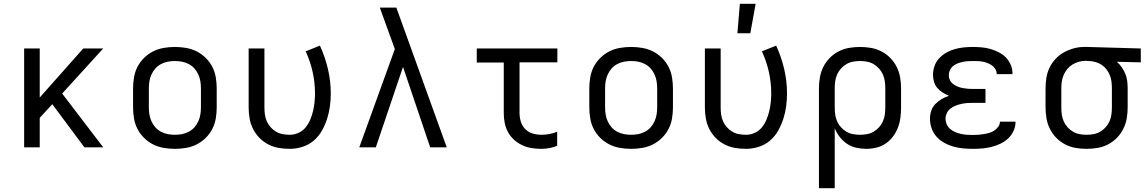

<svg xmlns="http://www.w3.org/2000/svg" viewBox="-20 -775 6040 1010"><path d="M424 0 255 -227 189 -155V0H107V-520H189V-262L418 -520H523L307 -283L523 0Z M900 8Q871 8 841.5 3Q812 -2 786 -15Q760 -28 738.5 -49Q717 -70 703.5 -96Q690 -122 685 -151.5Q680 -181 680 -210V-310Q680 -339 685 -368.5Q690 -398 703.5 -424Q717 -450 738.5 -471Q760 -492 786 -505Q812 -518 841.5 -523Q871 -528 900 -528Q929 -528 958.5 -523Q988 -518 1014 -505Q1040 -492 1061.5 -471Q1083 -450 1096.5 -424Q1110 -398 1115 -368.5Q1120 -339 1120 -310V-210Q1120 -181 1115 -151.5Q1110 -122 1096.5 -96Q1083 -70 1061.5 -49Q1040 -28 1014 -15Q988 -2 958.5 3Q929 8 900 8ZM900 -66Q919 -66 937.5 -69.5Q956 -73 973 -82Q990 -91 1002.5 -105Q1015 -119 1023 -136.5Q1031 -154 1034 -172.5Q1037 -191 1037 -210V-310Q1037 -329 1034 -347.5Q1031 -366 1023 -383.5Q1015 -401 1002.5 -415Q990 -429 973 -438Q956 -447 937.5 -450.5Q919 -454 900 -454Q881 -454 862.5 -450.5Q844 -447 827 -438Q810 -429 797.5 -415Q785 -401 777 -383.5Q769 -366 766 -347.5Q763 -329 763 -310V-210Q763 -191 766 -172.5Q769 -154 777 -136.5Q785 -119 797.5 -105Q810 -91 827 -82Q844 -73 862.5 -69.5Q881 -66 900 -66Z M1504 8Q1475 8 1446 3Q1417 -2 1391 -15.5Q1365 -29 1344.5 -50Q1324 -71 1311 -97Q1298 -123 1293 -152Q1288 -181 1288 -210V-520H1371V-210Q1371 -191 1373.5 -172.5Q1376 -154 1383.5 -137Q1391 -120 1403.5 -106Q1416 -92 1432 -82.5Q1448 -73 1466.5 -69.5Q1485 -66 1504 -66Q1528 -66 1550 -76Q1572 -86 1587 -104Q1602 -122 1611.5 -144.5Q1621 -167 1626.5 -190Q1632 -213 1634.5 -236.5Q1637 -260 1637 -284Q1637 -341 1624.5 -397Q1612 -453 1588 -505L1663 -535Q1690 -476 1705 -412.5Q1720 -349 1720 -284Q1720 -250 1715.5 -216Q1711 -182 1700.5 -149.5Q1690 -117 1673 -87Q1656 -57 1630 -35Q1604 -13 1571 -2.5Q1538 8 1504 8Z M1870 0 2057 -517 2029 -594Q2016 -629 2003.5 -664.5Q1991 -700 1978 -735H2065L2330 0H2243L2100 -423L1957 0Z M2828 8Q2802 8 2776.5 4Q2751 0 2727.5 -11Q2704 -22 2684.5 -39.5Q2665 -57 2652.5 -80Q2640 -103 2635 -128.5Q2630 -154 2630 -180V-446H2488V-520H2912V-447H2713V-180Q2713 -157 2720 -134.5Q2727 -112 2743.5 -95.5Q2760 -79 2782.5 -72.5Q2805 -66 2828 -66Q2849 -66 2870.5 -70Q2892 -74 2911 -82V-8Q2892 0 2870.5 4Q2849 8 2828 8Z M3300 8Q3271 8 3241.5 3Q3212 -2 3186 -15Q3160 -28 3138.5 -49Q3117 -70 3103.5 -96Q3090 -122 3085 -151.5Q3080 -181 3080 -210V-310Q3080 -339 3085 -368.5Q3090 -398 3103.5 -424Q3117 -450 3138.5 -471Q3160 -492 3186 -505Q3212 -518 3241.5 -523Q3271 -528 3300 -528Q3329 -528 3358.5 -523Q3388 -518 3414 -505Q3440 -492 3461.5 -471Q3483 -450 3496.5 -424Q3510 -398 3515 -368.5Q3520 -339 3520 -310V-210Q3520 -181 3515 -151.5Q3510 -122 3496.5 -96Q3483 -70 3461.5 -49Q3440 -28 3414 -15Q3388 -2 3358.5 3Q3329 8 3300 8ZM3300 -66Q3319 -66 3337.5 -69.5Q3356 -73 3373 -82Q3390 -91 3402.5 -105Q3415 -119 3423 -136.5Q3431 -154 3434 -172.5Q3437 -191 3437 -210V-310Q3437 -329 3434 -347.5Q3431 -366 3423 -383.5Q3415 -401 3402.5 -415Q3390 -429 3373 -438Q3356 -447 3337.5 -450.5Q3319 -454 3300 -454Q3281 -454 3262.5 -450.5Q3244 -447 3227 -438Q3210 -429 3197.5 -415Q3185 -401 3177 -383.5Q3169 -366 3166 -347.5Q3163 -329 3163 -310V-210Q3163 -191 3166 -172.5Q3169 -154 3177 -136.5Q3185 -119 3197.5 -105Q3210 -91 3227 -82Q3244 -73 3262.5 -69.5Q3281 -66 3300 -66Z M3904 8Q3875 8 3846 3Q3817 -2 3791 -15.5Q3765 -29 3744.5 -50Q3724 -71 3711 -97Q3698 -123 3693 -152Q3688 -181 3688 -210V-520H3771V-210Q3771 -191 3773.5 -172.5Q3776 -154 3783.5 -137Q3791 -120 3803.5 -106Q3816 -92 3832 -82.5Q3848 -73 3866.5 -69.5Q3885 -66 3904 -66Q3928 -66 3950 -76Q3972 -86 3987 -104Q4002 -122 4011.5 -144.5Q4021 -167 4026.5 -190Q4032 -213 4034.5 -236.5Q4037 -260 4037 -284Q4037 -341 4024.5 -397Q4012 -453 3988 -505L4063 -535Q4090 -476 4105 -412.5Q4120 -349 4120 -284Q4120 -250 4115.5 -216Q4111 -182 4100.5 -149.5Q4090 -117 4073 -87Q4056 -57 4030 -35Q4004 -13 3971 -2.5Q3938 8 3904 8ZM3859 -600 3872 -755H3955L3927 -600Z M4288 215V-310Q4288 -339 4293 -368Q4298 -397 4311 -423Q4324 -449 4344.5 -470Q4365 -491 4391 -504.5Q4417 -518 4446 -523Q4475 -528 4504 -528Q4533 -528 4562 -523Q4591 -518 4617 -504.5Q4643 -491 4663.5 -470Q4684 -449 4697 -423Q4710 -397 4715 -368Q4720 -339 4720 -310V-210Q4720 -183 4716.5 -156Q4713 -129 4703.5 -104Q4694 -79 4677.5 -57Q4661 -35 4639 -20Q4617 -5 4590.5 1.5Q4564 8 4537 8Q4510 8 4483.5 2Q4457 -4 4435 -19Q4413 -34 4396.5 -55.5Q4380 -77 4371 -101V215ZM4504 -66Q4523 -66 4541.5 -69.5Q4560 -73 4576 -82.5Q4592 -92 4604.5 -106Q4617 -120 4624.5 -137Q4632 -154 4634.5 -172.5Q4637 -191 4637 -210V-310Q4637 -329 4634.5 -347.5Q4632 -366 4624.5 -383Q4617 -400 4604.5 -414Q4592 -428 4576 -437.5Q4560 -447 4541.5 -450.5Q4523 -454 4504 -454Q4485 -454 4466.5 -450.5Q4448 -447 4432 -437.5Q4416 -428 4403.5 -414Q4391 -400 4383.5 -383Q4376 -366 4373.5 -347.5Q4371 -329 4371 -310V-210Q4371 -191 4373.5 -172.5Q4376 -154 4383.5 -137Q4391 -120 4403.5 -106Q4416 -92 4432 -82.5Q4448 -73 4466.5 -69.5Q4485 -66 4504 -66Z M5097 8Q5071 8 5045.5 5.5Q5020 3 4995 -4Q4970 -11 4947.5 -23.5Q4925 -36 4907.5 -55Q4890 -74 4881 -99Q4872 -124 4872 -150Q4872 -171 4878.5 -191.5Q4885 -212 4900 -227.5Q4915 -243 4933.5 -254Q4952 -265 4972 -271Q4955 -278 4939 -288Q4923 -298 4911 -312Q4899 -326 4893.5 -344Q4888 -362 4888 -381Q4888 -405 4896 -428Q4904 -451 4920.5 -468.5Q4937 -486 4958 -498Q4979 -510 5002 -516.5Q5025 -523 5049 -525.5Q5073 -528 5097 -528Q5120 -528 5143.5 -526Q5167 -524 5189.5 -517.5Q5212 -511 5233 -500.5Q5254 -490 5270.5 -473.5Q5287 -457 5296.5 -435Q5306 -413 5306 -390V-385H5223V-387Q5223 -400 5216 -411.5Q5209 -423 5198.5 -430.5Q5188 -438 5175.5 -443Q5163 -448 5150 -450.5Q5137 -453 5123.5 -453.5Q5110 -454 5097 -454Q5083 -454 5069.5 -453Q5056 -452 5042.5 -449Q5029 -446 5016.5 -441Q5004 -436 4993.5 -427.5Q4983 -419 4977 -406Q4971 -393 4971 -380Q4971 -366 4977 -353.5Q4983 -341 4994.5 -332.5Q5006 -324 5019 -319Q5032 -314 5045.5 -311.5Q5059 -309 5072.5 -308Q5086 -307 5100 -307H5164V-234H5100Q5084 -234 5068.5 -233Q5053 -232 5037.5 -228.5Q5022 -225 5007.5 -219.5Q4993 -214 4980.5 -204.5Q4968 -195 4961 -180.5Q4954 -166 4954 -151Q4954 -135 4960.5 -120.5Q4967 -106 4979 -96Q4991 -86 5005.5 -80Q5020 -74 5035.5 -70.5Q5051 -67 5066.5 -66Q5082 -65 5097 -65Q5112 -65 5126.5 -66Q5141 -67 5155.5 -69.5Q5170 -72 5184 -76Q5198 -80 5210 -88Q5222 -96 5231 -108Q5240 -120 5240 -135H5322V-132Q5322 -108 5311 -85Q5300 -62 5282 -45.5Q5264 -29 5241.5 -18.5Q5219 -8 5195 -2Q5171 4 5146.5 6Q5122 8 5097 8Z M5696 8Q5667 8 5638 3Q5609 -2 5583 -15.5Q5557 -29 5536.5 -50Q5516 -71 5503 -97Q5490 -123 5485 -152Q5480 -181 5480 -210V-310Q5480 -338 5484.5 -366Q5489 -394 5501 -419Q5513 -444 5532.5 -465Q5552 -486 5576.5 -499.5Q5601 -513 5628 -520.5Q5655 -528 5683 -528H5700L5981 -520V-447L5855 -450Q5870 -437 5881 -421Q5892 -405 5899.5 -387Q5907 -369 5909.5 -349.5Q5912 -330 5912 -310V-210Q5912 -181 5907 -152Q5902 -123 5889 -97Q5876 -71 5855.5 -50Q5835 -29 5809 -15.5Q5783 -2 5754 3Q5725 8 5696 8ZM5696 -66Q5715 -66 5733.5 -69.5Q5752 -73 5768 -82.5Q5784 -92 5796.5 -106Q5809 -120 5816.5 -137Q5824 -154 5826.5 -172.5Q5829 -191 5829 -210V-310Q5829 -327 5827 -344.5Q5825 -362 5818.5 -378.5Q5812 -395 5801.5 -409Q5791 -423 5776.5 -433Q5762 -443 5745 -448Q5728 -453 5711 -454H5700Q5698 -455 5695.5 -455Q5693 -455 5691 -455Q5673 -455 5655 -450Q5637 -445 5621.5 -435.5Q5606 -426 5594.5 -412Q5583 -398 5575.5 -381Q5568 -364 5565.5 -346Q5563 -328 5563 -310V-210Q5563 -191 5565.5 -172.5Q5568 -154 5575.5 -137Q5583 -120 5595.5 -106Q5608 -92 5624 -82.5Q5640 -73 5658.5 -69.5Q5677 -66 5696 -66Z"/></svg>

Font: Iosevka Extended
Style: Regular
Weight: 400
Width: 7
Monospace: yes
Designer: Belleve Invis
Foundry: Belleve Invis
Version: Version 32.5.0; ttfautohint (v1.8.4)